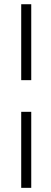

<svg xmlns="http://www.w3.org/2000/svg" viewBox="-20 -694 245 915"><path d="M128.9 -673.8V-312H81.1V-673.8ZM128.9 -161.1V201.2H81.1V-161.1Z"/></svg>

Font: Linux Biolinum Capitals O
Style: Small Caps
Weight: 400
Designer: Philipp H. Poll
Foundry: Philipp H. Poll
Version: Version 1.0.4